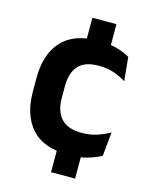

<svg xmlns="http://www.w3.org/2000/svg" viewBox="-107 -662 656 837"><g transform="rotate(15 221.0 -243.5)"><path d="M313.5 -592.5V-444.5H205V-592.5ZM313.5 -55V104.5H205V-55ZM260.5 12.5Q147 12.5 92.2 -47.5Q37.5 -107.5 37.5 -216V-276Q37.5 -384 92.5 -443.5Q147.5 -503 260.5 -503Q290 -503 315.8 -498.2Q341.5 -493.5 362.8 -485.5Q384 -477.5 400 -468.5L410.5 -361Q386 -376.5 355.8 -387Q325.5 -397.5 286 -397.5Q224 -397.5 195.2 -365.8Q166.5 -334 166.5 -273.5V-220.5Q166.5 -160.5 196.2 -128Q226 -95.5 288 -95.5Q327.5 -95.5 358 -105.8Q388.5 -116 415 -131L404.5 -23Q380 -9 343 1.8Q306 12.5 260.5 12.5Z"/></g></svg>

Font: Anek Malayalam SemiBold
Style: Regular
Weight: 600
Version: Version 1.003